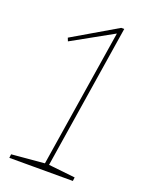

<svg xmlns="http://www.w3.org/2000/svg" viewBox="-133 -763 639 832"><g transform="rotate(20 186.0 -347.5)"><path d="M187 -23 182 -31 311 -17 309 0H16L18 -17L176 -31L168 -23L271 -673L276 -669L82 -561L76 -576L279 -695H293Z"/></g></svg>

Font: Bitter Thin
Style: Italic
Weight: 100
Italic angle: -9°
Designer: Sol Matas, and Bitter project Authors
Foundry: Sol Matas
Version: Version 2.002